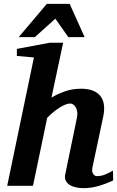

<svg xmlns="http://www.w3.org/2000/svg" viewBox="-20 -957 605 989"><path d="M332 -765.6 265.1 -860.8 159.2 -765.6H76.2L221.2 -937H338.9L416 -765.6ZM563 -27.8Q525.4 -9.8 487.1 1.2Q448.7 12.2 409.2 12.2Q391.6 12.2 373.3 8.5Q355 4.9 340.8 -3.4Q326.7 -11.7 319.3 -25.1Q312 -38.6 315.9 -58.1L376 -349.1Q379.9 -367.2 377.7 -381.1Q375.5 -395 370.1 -404.5Q364.7 -414.1 356.9 -418.9Q349.1 -423.8 341.8 -423.8Q330.6 -423.8 316.4 -418.2Q302.2 -412.6 286.6 -402.6Q271 -392.6 254.6 -379.2Q238.3 -365.7 223.1 -350.1L149.9 0H17.1L154.8 -661.1L66.9 -668.9V-705.1L235.8 -736.8H305.2L245.1 -454.1Q275.4 -472.7 314 -486.3Q352.5 -500 397 -500Q434.6 -500 459.5 -489.7Q484.4 -479.5 498.3 -460.9Q512.2 -442.4 515.4 -416.3Q518.6 -390.1 512.2 -358.9L456.1 -94.2Q453.6 -81.5 455.3 -73.2Q457 -64.9 460.9 -59.6Q464.8 -54.2 469.7 -52Q474.6 -49.8 479 -49.8Q501 -49.8 520.3 -57.6Q539.6 -65.4 562 -78.1Z"/></svg>

Font: Charis SIL Am
Style: Bold Italic
Weight: 700
Italic angle: -11°
Foundry: SIL International
Version: Version 5.000